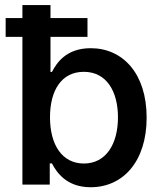

<svg xmlns="http://www.w3.org/2000/svg" viewBox="-20 -748 660 778"><path d="M347.2 10.7C479 10.7 574.2 -94.2 574.2 -271.5C574.2 -450.7 477.1 -552.7 347.7 -552.7C247.1 -552.7 209 -491.7 190.4 -456.5H184.6V-598.6H334.5V-674.8H184.6V-727.5H70.8V-674.8H2.9V-598.6H70.8V0H181.6V-85.9H190.4C209.5 -49.3 250 10.7 347.2 10.7ZM319.8 -85.4C231.9 -85.4 182.6 -161.1 182.6 -272.5C182.6 -383.8 230.5 -457 319.8 -457C411.6 -457 458 -377.9 458 -272.5C458 -166 410.6 -85.4 319.8 -85.4Z"/></svg>

Font: Raveo Medium
Style: Regular
Weight: 500
Designer: Jakub Foglar, Rasmus Andersson (Inter)
Foundry: Jakubfoglar.com
Version: Version 1.100;Glyphs 3.2.3 (3260)